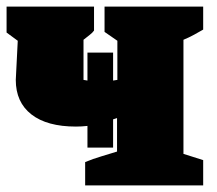

<svg xmlns="http://www.w3.org/2000/svg" viewBox="-24 -564 659 584"><path d="M235 0V-71Q259 -81 284.5 -88.5Q310 -96 332 -103V-205Q326 -203 320 -201V-115H242V-181Q224 -179 207 -179Q119 -179 71.5 -216Q24 -253 24 -321L30 -440L-4 -465V-544H262V-471Q257 -464 249 -458Q241 -452 230 -443V-321Q235 -320 242 -319V-404H320V-319Q326 -320 333 -321V-440L294 -467V-544H594V-474Q582 -467 566.5 -458.5Q551 -450 534 -443V-96L594 -77V0Z"/></svg>

Font: Piazzolla SC Black
Style: Regular
Weight: 900
Designer: Juan Pablo del Peral
Foundry: Huerta Tipografica
Version: Version 1.330